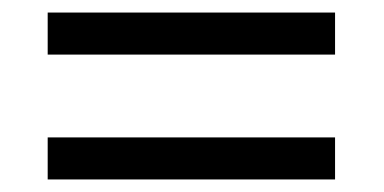

<svg xmlns="http://www.w3.org/2000/svg" viewBox="-20 -484 612 306"><path d="M56 -397V-464H514V-397ZM56 -198V-265H514V-198Z"/></svg>

Font: Noto Serif Oriya
Style: Regular
Weight: 400
Designer: David Williams
Foundry: Google LLC, David Williams
Version: Version 1.051; ttfautohint (v1.8.4.7-5d5b)